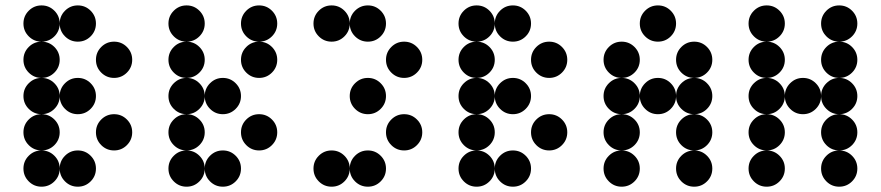

<svg xmlns="http://www.w3.org/2000/svg" viewBox="-20 -704 3321 724"><path d="M205.1 -615.2Q205.1 -586.9 185.1 -566.9Q165 -546.9 136.7 -546.9Q108.4 -546.9 88.4 -566.9Q68.4 -586.9 68.4 -615.2Q68.4 -643.6 88.4 -663.6Q108.4 -683.6 136.7 -683.6Q165 -683.6 185.1 -663.6Q205.1 -643.6 205.1 -615.2ZM341.8 -615.2Q341.8 -586.9 321.8 -566.9Q301.8 -546.9 273.4 -546.9Q245.1 -546.9 225.1 -566.9Q205.1 -586.9 205.1 -615.2Q205.1 -643.6 225.1 -663.6Q245.1 -683.6 273.4 -683.6Q301.8 -683.6 321.8 -663.6Q341.8 -643.6 341.8 -615.2ZM205.1 -478.5Q205.1 -450.2 185.1 -430.2Q165 -410.2 136.7 -410.2Q108.4 -410.2 88.4 -430.2Q68.4 -450.2 68.4 -478.5Q68.4 -506.8 88.4 -526.9Q108.4 -546.9 136.7 -546.9Q165 -546.9 185.1 -526.9Q205.1 -506.8 205.1 -478.5ZM478.5 -478.5Q478.5 -450.2 458.5 -430.2Q438.5 -410.2 410.2 -410.2Q381.8 -410.2 361.8 -430.2Q341.8 -450.2 341.8 -478.5Q341.8 -506.8 361.8 -526.9Q381.8 -546.9 410.2 -546.9Q438.5 -546.9 458.5 -526.9Q478.5 -506.8 478.5 -478.5ZM205.1 -341.8Q205.1 -313.5 185.1 -293.5Q165 -273.4 136.7 -273.4Q108.4 -273.4 88.4 -293.5Q68.4 -313.5 68.4 -341.8Q68.4 -370.1 88.4 -390.1Q108.4 -410.2 136.7 -410.2Q165 -410.2 185.1 -390.1Q205.1 -370.1 205.1 -341.8ZM341.8 -341.8Q341.8 -313.5 321.8 -293.5Q301.8 -273.4 273.4 -273.4Q245.1 -273.4 225.1 -293.5Q205.1 -313.5 205.1 -341.8Q205.1 -370.1 225.1 -390.1Q245.1 -410.2 273.4 -410.2Q301.8 -410.2 321.8 -390.1Q341.8 -370.1 341.8 -341.8ZM205.1 -205.1Q205.1 -176.8 185.1 -156.7Q165 -136.7 136.7 -136.7Q108.4 -136.7 88.4 -156.7Q68.4 -176.8 68.4 -205.1Q68.4 -233.4 88.4 -253.4Q108.4 -273.4 136.7 -273.4Q165 -273.4 185.1 -253.4Q205.1 -233.4 205.1 -205.1ZM478.5 -205.1Q478.5 -176.8 458.5 -156.7Q438.5 -136.7 410.2 -136.7Q381.8 -136.7 361.8 -156.7Q341.8 -176.8 341.8 -205.1Q341.8 -233.4 361.8 -253.4Q381.8 -273.4 410.2 -273.4Q438.5 -273.4 458.5 -253.4Q478.5 -233.4 478.5 -205.1ZM205.1 -68.4Q205.1 -40 185.1 -20Q165 0 136.7 0Q108.4 0 88.4 -20Q68.4 -40 68.4 -68.4Q68.4 -96.7 88.4 -116.7Q108.4 -136.7 136.7 -136.7Q165 -136.7 185.1 -116.7Q205.1 -96.7 205.1 -68.4ZM341.8 -68.4Q341.8 -40 321.8 -20Q301.8 0 273.4 0Q245.1 0 225.1 -20Q205.1 -40 205.1 -68.4Q205.1 -96.7 225.1 -116.7Q245.1 -136.7 273.4 -136.7Q301.8 -136.7 321.8 -116.7Q341.8 -96.7 341.8 -68.4Z M752 -615.2Q752 -586.9 731.9 -566.9Q711.9 -546.9 683.6 -546.9Q655.3 -546.9 635.3 -566.9Q615.2 -586.9 615.2 -615.2Q615.2 -643.6 635.3 -663.6Q655.3 -683.6 683.6 -683.6Q711.9 -683.6 731.9 -663.6Q752 -643.6 752 -615.2ZM752 -478.5Q752 -450.2 731.9 -430.2Q711.9 -410.2 683.6 -410.2Q655.3 -410.2 635.3 -430.2Q615.2 -450.2 615.2 -478.5Q615.2 -506.8 635.3 -526.9Q655.3 -546.9 683.6 -546.9Q711.9 -546.9 731.9 -526.9Q752 -506.8 752 -478.5ZM752 -341.8Q752 -313.5 731.9 -293.5Q711.9 -273.4 683.6 -273.4Q655.3 -273.4 635.3 -293.5Q615.2 -313.5 615.2 -341.8Q615.2 -370.1 635.3 -390.1Q655.3 -410.2 683.6 -410.2Q711.9 -410.2 731.9 -390.1Q752 -370.1 752 -341.8ZM888.7 -341.8Q888.7 -313.5 868.7 -293.5Q848.6 -273.4 820.3 -273.4Q792 -273.4 772 -293.5Q752 -313.5 752 -341.8Q752 -370.1 772 -390.1Q792 -410.2 820.3 -410.2Q848.6 -410.2 868.7 -390.1Q888.7 -370.1 888.7 -341.8ZM752 -205.1Q752 -176.8 731.9 -156.7Q711.9 -136.7 683.6 -136.7Q655.3 -136.7 635.3 -156.7Q615.2 -176.8 615.2 -205.1Q615.2 -233.4 635.3 -253.4Q655.3 -273.4 683.6 -273.4Q711.9 -273.4 731.9 -253.4Q752 -233.4 752 -205.1ZM1025.4 -205.1Q1025.4 -176.8 1005.4 -156.7Q985.4 -136.7 957 -136.7Q928.7 -136.7 908.7 -156.7Q888.7 -176.8 888.7 -205.1Q888.7 -233.4 908.7 -253.4Q928.7 -273.4 957 -273.4Q985.4 -273.4 1005.4 -253.4Q1025.4 -233.4 1025.4 -205.1ZM752 -68.4Q752 -40 731.9 -20Q711.9 0 683.6 0Q655.3 0 635.3 -20Q615.2 -40 615.2 -68.4Q615.2 -96.7 635.3 -116.7Q655.3 -136.7 683.6 -136.7Q711.9 -136.7 731.9 -116.7Q752 -96.7 752 -68.4ZM888.7 -68.4Q888.7 -40 868.7 -20Q848.6 0 820.3 0Q792 0 772 -20Q752 -40 752 -68.4Q752 -96.7 772 -116.7Q792 -136.7 820.3 -136.7Q848.6 -136.7 868.7 -116.7Q888.7 -96.7 888.7 -68.4ZM1025.4 -615.2Q1025.4 -586.9 1005.4 -566.9Q985.4 -546.9 957 -546.9Q928.7 -546.9 908.7 -566.9Q888.7 -586.9 888.7 -615.2Q888.7 -643.6 908.7 -663.6Q928.7 -683.6 957 -683.6Q985.4 -683.6 1005.4 -663.6Q1025.4 -643.6 1025.4 -615.2ZM1025.4 -478.5Q1025.4 -450.2 1005.4 -430.2Q985.4 -410.2 957 -410.2Q928.7 -410.2 908.7 -430.2Q888.7 -450.2 888.7 -478.5Q888.7 -506.8 908.7 -526.9Q928.7 -546.9 957 -546.9Q985.4 -546.9 1005.4 -526.9Q1025.4 -506.8 1025.4 -478.5Z M1298.8 -615.2Q1298.8 -643.6 1318.8 -663.6Q1338.9 -683.6 1367.2 -683.6Q1395.5 -683.6 1415.5 -663.6Q1435.5 -643.6 1435.5 -615.2Q1435.5 -586.9 1415.5 -566.9Q1395.5 -546.9 1367.2 -546.9Q1338.9 -546.9 1318.8 -566.9Q1298.8 -586.9 1298.8 -615.2ZM1162.1 -615.2Q1162.1 -643.6 1182.1 -663.6Q1202.1 -683.6 1230.5 -683.6Q1258.8 -683.6 1278.8 -663.6Q1298.8 -643.6 1298.8 -615.2Q1298.8 -586.9 1278.8 -566.9Q1258.8 -546.9 1230.5 -546.9Q1202.1 -546.9 1182.1 -566.9Q1162.1 -586.9 1162.1 -615.2ZM1435.5 -478.5Q1435.5 -506.8 1455.6 -526.9Q1475.6 -546.9 1503.9 -546.9Q1532.2 -546.9 1552.2 -526.9Q1572.3 -506.8 1572.3 -478.5Q1572.3 -450.2 1552.2 -430.2Q1532.2 -410.2 1503.9 -410.2Q1475.6 -410.2 1455.6 -430.2Q1435.5 -450.2 1435.5 -478.5ZM1298.8 -341.8Q1298.8 -370.1 1318.8 -390.1Q1338.9 -410.2 1367.2 -410.2Q1395.5 -410.2 1415.5 -390.1Q1435.5 -370.1 1435.5 -341.8Q1435.5 -313.5 1415.5 -293.5Q1395.5 -273.4 1367.2 -273.4Q1338.9 -273.4 1318.8 -293.5Q1298.8 -313.5 1298.8 -341.8ZM1435.5 -205.1Q1435.5 -233.4 1455.6 -253.4Q1475.6 -273.4 1503.9 -273.4Q1532.2 -273.4 1552.2 -253.4Q1572.3 -233.4 1572.3 -205.1Q1572.3 -176.8 1552.2 -156.7Q1532.2 -136.7 1503.9 -136.7Q1475.6 -136.7 1455.6 -156.7Q1435.5 -176.8 1435.5 -205.1ZM1298.8 -68.4Q1298.8 -96.7 1318.8 -116.7Q1338.9 -136.7 1367.2 -136.7Q1395.5 -136.7 1415.5 -116.7Q1435.5 -96.7 1435.5 -68.4Q1435.5 -40 1415.5 -20Q1395.5 0 1367.2 0Q1338.9 0 1318.8 -20Q1298.8 -40 1298.8 -68.4ZM1162.1 -68.4Q1162.1 -96.7 1182.1 -116.7Q1202.1 -136.7 1230.5 -136.7Q1258.8 -136.7 1278.8 -116.7Q1298.8 -96.7 1298.8 -68.4Q1298.8 -40 1278.8 -20Q1258.8 0 1230.5 0Q1202.1 0 1182.1 -20Q1162.1 -40 1162.1 -68.4Z M1845.7 -615.2Q1845.7 -586.9 1825.7 -566.9Q1805.7 -546.9 1777.3 -546.9Q1749 -546.9 1729 -566.9Q1709 -586.9 1709 -615.2Q1709 -643.6 1729 -663.6Q1749 -683.6 1777.3 -683.6Q1805.7 -683.6 1825.7 -663.6Q1845.7 -643.6 1845.7 -615.2ZM1982.4 -615.2Q1982.4 -586.9 1962.4 -566.9Q1942.4 -546.9 1914.1 -546.9Q1885.7 -546.9 1865.7 -566.9Q1845.7 -586.9 1845.7 -615.2Q1845.7 -643.6 1865.7 -663.6Q1885.7 -683.6 1914.1 -683.6Q1942.4 -683.6 1962.4 -663.6Q1982.4 -643.6 1982.4 -615.2ZM1845.7 -478.5Q1845.7 -450.2 1825.7 -430.2Q1805.7 -410.2 1777.3 -410.2Q1749 -410.2 1729 -430.2Q1709 -450.2 1709 -478.5Q1709 -506.8 1729 -526.9Q1749 -546.9 1777.3 -546.9Q1805.7 -546.9 1825.7 -526.9Q1845.7 -506.8 1845.7 -478.5ZM2119.1 -478.5Q2119.1 -450.2 2099.1 -430.2Q2079.1 -410.2 2050.8 -410.2Q2022.5 -410.2 2002.4 -430.2Q1982.4 -450.2 1982.4 -478.5Q1982.4 -506.8 2002.4 -526.9Q2022.5 -546.9 2050.8 -546.9Q2079.1 -546.9 2099.1 -526.9Q2119.1 -506.8 2119.1 -478.5ZM1845.7 -341.8Q1845.7 -313.5 1825.7 -293.5Q1805.7 -273.4 1777.3 -273.4Q1749 -273.4 1729 -293.5Q1709 -313.5 1709 -341.8Q1709 -370.1 1729 -390.1Q1749 -410.2 1777.3 -410.2Q1805.7 -410.2 1825.7 -390.1Q1845.7 -370.1 1845.7 -341.8ZM1982.4 -341.8Q1982.4 -313.5 1962.4 -293.5Q1942.4 -273.4 1914.1 -273.4Q1885.7 -273.4 1865.7 -293.5Q1845.7 -313.5 1845.7 -341.8Q1845.7 -370.1 1865.7 -390.1Q1885.7 -410.2 1914.1 -410.2Q1942.4 -410.2 1962.4 -390.1Q1982.4 -370.1 1982.4 -341.8ZM1845.7 -205.1Q1845.7 -176.8 1825.7 -156.7Q1805.7 -136.7 1777.3 -136.7Q1749 -136.7 1729 -156.7Q1709 -176.8 1709 -205.1Q1709 -233.4 1729 -253.4Q1749 -273.4 1777.3 -273.4Q1805.7 -273.4 1825.7 -253.4Q1845.7 -233.4 1845.7 -205.1ZM2119.1 -205.1Q2119.1 -176.8 2099.1 -156.7Q2079.1 -136.7 2050.8 -136.7Q2022.5 -136.7 2002.4 -156.7Q1982.4 -176.8 1982.4 -205.1Q1982.4 -233.4 2002.4 -253.4Q2022.5 -273.4 2050.8 -273.4Q2079.1 -273.4 2099.1 -253.4Q2119.1 -233.4 2119.1 -205.1ZM1845.7 -68.4Q1845.7 -40 1825.7 -20Q1805.7 0 1777.3 0Q1749 0 1729 -20Q1709 -40 1709 -68.4Q1709 -96.7 1729 -116.7Q1749 -136.7 1777.3 -136.7Q1805.7 -136.7 1825.7 -116.7Q1845.7 -96.7 1845.7 -68.4ZM1982.4 -68.4Q1982.4 -40 1962.4 -20Q1942.4 0 1914.1 0Q1885.7 0 1865.7 -20Q1845.7 -40 1845.7 -68.4Q1845.7 -96.7 1865.7 -116.7Q1885.7 -136.7 1914.1 -136.7Q1942.4 -136.7 1962.4 -116.7Q1982.4 -96.7 1982.4 -68.4Z M2529.3 -615.2Q2529.3 -586.9 2509.3 -566.9Q2489.3 -546.9 2460.9 -546.9Q2432.6 -546.9 2412.6 -566.9Q2392.6 -586.9 2392.6 -615.2Q2392.6 -643.6 2412.6 -663.6Q2432.6 -683.6 2460.9 -683.6Q2489.3 -683.6 2509.3 -663.6Q2529.3 -643.6 2529.3 -615.2ZM2392.6 -478.5Q2392.6 -450.2 2372.6 -430.2Q2352.5 -410.2 2324.2 -410.2Q2295.9 -410.2 2275.9 -430.2Q2255.9 -450.2 2255.9 -478.5Q2255.9 -506.8 2275.9 -526.9Q2295.9 -546.9 2324.2 -546.9Q2352.5 -546.9 2372.6 -526.9Q2392.6 -506.8 2392.6 -478.5ZM2666 -478.5Q2666 -450.2 2646 -430.2Q2626 -410.2 2597.7 -410.2Q2569.3 -410.2 2549.3 -430.2Q2529.3 -450.2 2529.3 -478.5Q2529.3 -506.8 2549.3 -526.9Q2569.3 -546.9 2597.7 -546.9Q2626 -546.9 2646 -526.9Q2666 -506.8 2666 -478.5ZM2392.6 -341.8Q2392.6 -313.5 2372.6 -293.5Q2352.5 -273.4 2324.2 -273.4Q2295.9 -273.4 2275.9 -293.5Q2255.9 -313.5 2255.9 -341.8Q2255.9 -370.1 2275.9 -390.1Q2295.9 -410.2 2324.2 -410.2Q2352.5 -410.2 2372.6 -390.1Q2392.6 -370.1 2392.6 -341.8ZM2529.3 -341.8Q2529.3 -313.5 2509.3 -293.5Q2489.3 -273.4 2460.9 -273.4Q2432.6 -273.4 2412.6 -293.5Q2392.6 -313.5 2392.6 -341.8Q2392.6 -370.1 2412.6 -390.1Q2432.6 -410.2 2460.9 -410.2Q2489.3 -410.2 2509.3 -390.1Q2529.3 -370.1 2529.3 -341.8ZM2666 -341.8Q2666 -313.5 2646 -293.5Q2626 -273.4 2597.7 -273.4Q2569.3 -273.4 2549.3 -293.5Q2529.3 -313.5 2529.3 -341.8Q2529.3 -370.1 2549.3 -390.1Q2569.3 -410.2 2597.7 -410.2Q2626 -410.2 2646 -390.1Q2666 -370.1 2666 -341.8ZM2392.6 -205.1Q2392.6 -176.8 2372.6 -156.7Q2352.5 -136.7 2324.2 -136.7Q2295.9 -136.7 2275.9 -156.7Q2255.9 -176.8 2255.9 -205.1Q2255.9 -233.4 2275.9 -253.4Q2295.9 -273.4 2324.2 -273.4Q2352.5 -273.4 2372.6 -253.4Q2392.6 -233.4 2392.6 -205.1ZM2666 -205.1Q2666 -176.8 2646 -156.7Q2626 -136.7 2597.7 -136.7Q2569.3 -136.7 2549.3 -156.7Q2529.3 -176.8 2529.3 -205.1Q2529.3 -233.4 2549.3 -253.4Q2569.3 -273.4 2597.7 -273.4Q2626 -273.4 2646 -253.4Q2666 -233.4 2666 -205.1ZM2392.6 -68.4Q2392.6 -40 2372.6 -20Q2352.5 0 2324.2 0Q2295.9 0 2275.9 -20Q2255.9 -40 2255.9 -68.4Q2255.9 -96.7 2275.9 -116.7Q2295.9 -136.7 2324.2 -136.7Q2352.5 -136.7 2372.6 -116.7Q2392.6 -96.7 2392.6 -68.4ZM2666 -68.4Q2666 -40 2646 -20Q2626 0 2597.7 0Q2569.3 0 2549.3 -20Q2529.3 -40 2529.3 -68.4Q2529.3 -96.7 2549.3 -116.7Q2569.3 -136.7 2597.7 -136.7Q2626 -136.7 2646 -116.7Q2666 -96.7 2666 -68.4Z M2939.5 -615.2Q2939.5 -586.9 2919.4 -566.9Q2899.4 -546.9 2871.1 -546.9Q2842.8 -546.9 2822.8 -566.9Q2802.7 -586.9 2802.7 -615.2Q2802.7 -643.6 2822.8 -663.6Q2842.8 -683.6 2871.1 -683.6Q2899.4 -683.6 2919.4 -663.6Q2939.5 -643.6 2939.5 -615.2ZM3212.9 -615.2Q3212.9 -586.9 3192.9 -566.9Q3172.9 -546.9 3144.5 -546.9Q3116.2 -546.9 3096.2 -566.9Q3076.2 -586.9 3076.2 -615.2Q3076.2 -643.6 3096.2 -663.6Q3116.2 -683.6 3144.5 -683.6Q3172.9 -683.6 3192.9 -663.6Q3212.9 -643.6 3212.9 -615.2ZM2939.5 -478.5Q2939.5 -450.2 2919.4 -430.2Q2899.4 -410.2 2871.1 -410.2Q2842.8 -410.2 2822.8 -430.2Q2802.7 -450.2 2802.7 -478.5Q2802.7 -506.8 2822.8 -526.9Q2842.8 -546.9 2871.1 -546.9Q2899.4 -546.9 2919.4 -526.9Q2939.5 -506.8 2939.5 -478.5ZM3212.9 -478.5Q3212.9 -450.2 3192.9 -430.2Q3172.9 -410.2 3144.5 -410.2Q3116.2 -410.2 3096.2 -430.2Q3076.2 -450.2 3076.2 -478.5Q3076.2 -506.8 3096.2 -526.9Q3116.2 -546.9 3144.5 -546.9Q3172.9 -546.9 3192.9 -526.9Q3212.9 -506.8 3212.9 -478.5ZM2939.5 -341.8Q2939.5 -313.5 2919.4 -293.5Q2899.4 -273.4 2871.1 -273.4Q2842.8 -273.4 2822.8 -293.5Q2802.7 -313.5 2802.7 -341.8Q2802.7 -370.1 2822.8 -390.1Q2842.8 -410.2 2871.1 -410.2Q2899.4 -410.2 2919.4 -390.1Q2939.5 -370.1 2939.5 -341.8ZM3076.2 -341.8Q3076.2 -313.5 3056.2 -293.5Q3036.1 -273.4 3007.8 -273.4Q2979.5 -273.4 2959.5 -293.5Q2939.5 -313.5 2939.5 -341.8Q2939.5 -370.1 2959.5 -390.1Q2979.5 -410.2 3007.8 -410.2Q3036.1 -410.2 3056.2 -390.1Q3076.2 -370.1 3076.2 -341.8ZM3212.9 -341.8Q3212.9 -313.5 3192.9 -293.5Q3172.9 -273.4 3144.5 -273.4Q3116.2 -273.4 3096.2 -293.5Q3076.2 -313.5 3076.2 -341.8Q3076.2 -370.1 3096.2 -390.1Q3116.2 -410.2 3144.5 -410.2Q3172.9 -410.2 3192.9 -390.1Q3212.9 -370.1 3212.9 -341.8ZM2939.5 -205.1Q2939.5 -176.8 2919.4 -156.7Q2899.4 -136.7 2871.1 -136.7Q2842.8 -136.7 2822.8 -156.7Q2802.7 -176.8 2802.7 -205.1Q2802.7 -233.4 2822.8 -253.4Q2842.8 -273.4 2871.1 -273.4Q2899.4 -273.4 2919.4 -253.4Q2939.5 -233.4 2939.5 -205.1ZM3212.9 -205.1Q3212.9 -176.8 3192.9 -156.7Q3172.9 -136.7 3144.5 -136.7Q3116.2 -136.7 3096.2 -156.7Q3076.2 -176.8 3076.2 -205.1Q3076.2 -233.4 3096.2 -253.4Q3116.2 -273.4 3144.5 -273.4Q3172.9 -273.4 3192.9 -253.4Q3212.9 -233.4 3212.9 -205.1ZM2939.5 -68.4Q2939.5 -40 2919.4 -20Q2899.4 0 2871.1 0Q2842.8 0 2822.8 -20Q2802.7 -40 2802.7 -68.4Q2802.7 -96.7 2822.8 -116.7Q2842.8 -136.7 2871.1 -136.7Q2899.4 -136.7 2919.4 -116.7Q2939.5 -96.7 2939.5 -68.4ZM3212.9 -68.4Q3212.9 -40 3192.9 -20Q3172.9 0 3144.5 0Q3116.2 0 3096.2 -20Q3076.2 -40 3076.2 -68.4Q3076.2 -96.7 3096.2 -116.7Q3116.2 -136.7 3144.5 -136.7Q3172.9 -136.7 3192.9 -116.7Q3212.9 -96.7 3212.9 -68.4Z"/></svg>

Font: DatDot
Style: Bold
Weight: 700
Designer: GGBot
Version: 1.00